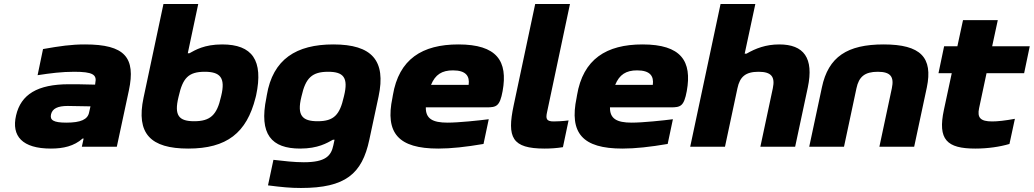

<svg xmlns="http://www.w3.org/2000/svg" viewBox="-20 -730 5142 955"><path d="M403 -509C334 -509 279 -501 194 -486L167 -356C232 -366 287 -373 349 -373C441 -373 463 -359 454 -317L453 -309C392 -311 347 -311 323 -311C166 -311 84 -260 60 -156C36 -53 91 9 233 9C295 9 348 -3 391 -41H396L387 0H561L621 -280C656 -444 601 -509 403 -509ZM234 -162C241 -190 267 -203 317 -203C335 -203 387 -202 430 -201L423 -170C416 -136 382 -120 310 -120C245 -120 227 -133 234 -162Z M1251 -244 1254 -256C1291 -430 1235 -509 1085 -509C996 -509 951 -481 922 -465H914L966 -710H793L694 -244C656 -65 729 9 916 9C1108 9 1207 -69 1251 -244ZM868 -248 869 -252C889 -341 917 -373 998 -373C1074 -373 1103 -345 1080 -252L1079 -248C1059 -158 1026 -127 946 -127C870 -127 845 -155 868 -248Z M1307 -256 1305 -244C1267 -61 1331 9 1473 9C1562 9 1607 -19 1636 -35H1644L1638 -7C1627 45 1600 77 1491 77C1444 77 1391 71 1340 65L1313 192C1382 201 1425 205 1477 205C1698 205 1781 135 1817 -35L1863 -250C1901 -429 1830 -509 1638 -509C1454 -509 1337 -436 1307 -256ZM1479 -248 1480 -252C1500 -342 1532 -373 1612 -373C1688 -373 1714 -345 1691 -252L1690 -248C1670 -159 1641 -127 1560 -127C1484 -127 1456 -155 1479 -248Z M2480 -277C2507 -426 2452 -509 2260 -509C2080 -509 1964 -436 1934 -256L1932 -244C1895 -68 1961 9 2160 9C2224 9 2297 1 2385 -14L2411 -137C2365 -131 2262 -120 2206 -120C2131 -120 2097 -140 2098 -196H2400C2449 -196 2466 -201 2480 -277ZM2124 -308C2145 -359 2178 -380 2233 -380C2298 -380 2317 -351 2311 -308Z M2734 -126C2697 -126 2694 -140 2701 -172L2815 -710H2642L2535 -206C2501 -46 2526 9 2689 9C2719 9 2749 7 2780 2L2808 -131C2779 -127 2744 -126 2734 -126Z M3396 -277C3423 -426 3368 -509 3176 -509C2996 -509 2880 -436 2850 -256L2848 -244C2811 -68 2877 9 3076 9C3140 9 3213 1 3301 -14L3327 -137C3281 -131 3178 -120 3122 -120C3047 -120 3013 -140 3014 -196H3316C3365 -196 3382 -201 3396 -277ZM3040 -308C3061 -359 3094 -380 3149 -380C3214 -380 3233 -351 3227 -308Z M3564 -710 3413 0H3586L3648 -291C3660 -348 3688 -373 3753 -373C3817 -373 3836 -348 3824 -291L3762 0H3935L3998 -295C4029 -442 3978 -509 3856 -509C3789 -509 3738 -489 3693 -463H3684L3737 -710Z M4068 -295 4005 0H4178L4240 -291C4252 -348 4281 -373 4346 -373C4410 -373 4428 -348 4416 -291L4354 0H4527L4590 -295C4621 -444 4560 -509 4375 -509C4195 -509 4100 -448 4068 -295Z M4915 -126C4856 -126 4840 -145 4850 -192L4887 -366H5074L5102 -500H4915L4943 -630H4770L4742 -500H4676L4648 -366H4714L4675 -184C4643 -35 4690 9 4831 9C4894 9 4954 0 5001 -14L5028 -139C4979 -130 4942 -126 4915 -126Z"/></svg>

Font: LT Wave Black
Style: Italic
Weight: 900
Designer: Daniel Lyons
Version: Version 2.5 (Glyphs App)